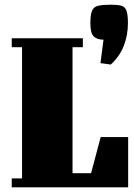

<svg xmlns="http://www.w3.org/2000/svg" viewBox="-20 -798 571 818"><path d="M526 -214V0H30V-38H74V-597H30V-635H333V-597H289V-60H368L409 -214ZM525 -699Q525 -648 507.5 -603Q490 -558 452 -523L408 -529L421 -629Q394 -629 379.5 -642.5Q365 -656 365 -699Q365 -735 372 -752Q379 -769 398.5 -773.5Q418 -778 453 -778Q482 -778 497.5 -773.5Q513 -769 519 -752Q525 -735 525 -699Z"/></svg>

Font: Unlock
Style: Regular
Weight: 400
Designer: Eduardo Rodriguez Tunni
Foundry: Eduardo Rodriguez Tunni
Version: Version 1.003; ttfautohint (v1.8.4.7-5d5b);gftools[0.9.23]